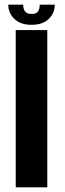

<svg xmlns="http://www.w3.org/2000/svg" viewBox="-20 -804 281 824"><path d="M47.5 0V-675H183V0ZM115 -697.5Q68 -697.5 41.8 -722.8Q15.5 -748 15.5 -784H79.5Q79.5 -744 115 -744Q135 -744 142.8 -754.5Q150.5 -765 150.5 -784H215Q215 -748 189.2 -722.8Q163.5 -697.5 115 -697.5Z"/></svg>

Font: Anybody SemiBold
Style: Regular
Weight: 600
Designer: Tyler Finck
Foundry: Etcetera Type Company
Version: Version 1.010; ttfautohint (v1.8.3) -l 8 -r 50 -G 200 -x 14 